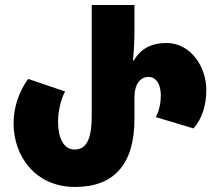

<svg xmlns="http://www.w3.org/2000/svg" viewBox="-20 -734 870 764"><path d="M279 10C432 10 515 -79 515 -260V-347C515 -400 539 -428 571 -428C604 -428 620 -394 620 -354C620 -326 614 -294 600 -268L750 -223C783 -260 801 -313 801 -377C801 -464 742 -563 642 -563C588 -563 542 -544 513 -494H509C513 -530 515 -575 515 -608V-714H345V-273C345 -185 326 -139 277 -139C232 -139 211 -187 211 -250C211 -288 221 -337 239 -370L92 -420C53 -366 34 -303 34 -243C34 -112 121 10 279 10Z"/></svg>

Font: Noto Sans Georgian ExtraCondensed Black
Style: Regular
Weight: 900
Width: 2
Designer: Monotype Design Team, Akaki Razmadze
Foundry: Google LLC
Version: Version 2.005